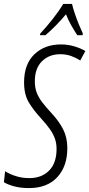

<svg xmlns="http://www.w3.org/2000/svg" viewBox="-46 -951 456 981"><path d="M102 10Q61 10 28 1.5Q-5 -7 -26 -20L-20 -76Q4 -61 35.5 -51Q67 -41 104 -41Q167 -41 205 -79.5Q243 -118 243 -190Q243 -218 235 -241.5Q227 -265 210 -289.5Q193 -314 163 -347Q124 -389 100.5 -429Q77 -469 77 -530Q77 -623 129.5 -673.5Q182 -724 266 -724Q302 -724 336 -713.5Q370 -703 390 -690L364 -642Q344 -655 318.5 -664.5Q293 -674 262 -674Q205 -674 168.5 -638Q132 -602 132 -536Q132 -503 141.5 -478Q151 -453 170 -428Q189 -403 218 -372Q256 -331 277 -289.5Q298 -248 298 -194Q298 -101 246.5 -45.5Q195 10 102 10ZM160 -780Q191 -813 223 -853.5Q255 -894 277 -931H322Q326 -912 336 -882.5Q346 -853 357.5 -825Q369 -797 377 -780L376 -771H349Q335 -792 319 -820Q303 -848 291 -878Q267 -849 240 -821.5Q213 -794 186 -771H158Z"/></svg>

Font: Noto Sans ExtraCondensed Light
Style: Italic
Weight: 300
Width: 2
Italic angle: -12°
Designer: Monotype Design Team
Foundry: Monotype Imaging Inc.
Version: Version 2.013; ttfautohint (v1.8.4.7-5d5b)